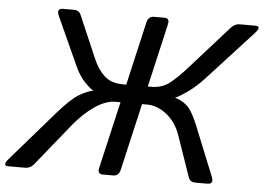

<svg xmlns="http://www.w3.org/2000/svg" viewBox="-58 -766 1143 832"><g transform="rotate(5 513.5 -350.0)"><path d="M7.3 0Q-22 0 5.9 -32.2L192.4 -247.1Q248 -311 282 -331.8Q315.9 -352.5 344.2 -358.4L344.7 -358.9Q333 -363.8 307.6 -390.1Q282.2 -416.5 264.6 -455.1L168 -668Q153.3 -700.2 184.1 -700.2H231.4Q252.9 -700.2 261.2 -681.2L341.3 -495.1Q360.4 -450.7 390.1 -423.8Q419.9 -397 470.2 -397H484.9L548.3 -673.3Q554.7 -700.2 579.1 -700.2H624Q648.4 -700.2 642.1 -673.3L578.6 -397H593.3Q641.6 -397 675.3 -424.3Q709 -451.7 747.6 -495.1L913.6 -681.2Q930.7 -700.2 952.1 -700.2H1019Q1050.3 -700.2 1020.5 -668L825.2 -455.1Q788.6 -415 751.7 -389.4Q714.8 -363.8 701.2 -358.9L700.7 -358.4Q727.1 -352.5 751.5 -331.8Q775.9 -311 801.8 -247.1L888.7 -32.2Q901.9 0 872.6 0H820.3Q797.4 0 790.5 -19L728 -199.2Q709 -253.9 668.2 -286.4Q627.4 -318.8 582.5 -318.8H560.5L493.2 -26.9Q486.8 0 462.4 0H417.5Q393.1 0 399.4 -26.9L466.8 -318.8H444.8Q402.8 -318.8 354.7 -285.9Q306.6 -252.9 263.2 -199.2L117.7 -19Q102.5 0 79.1 0Z"/></g></svg>

Font: Istok Web
Style: Italic
Weight: 400
Italic angle: -13°
Designer: Andrey V. Panov
Foundry: Andrey V. Panov
Version: Version 1.0.2g